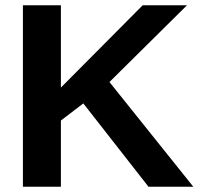

<svg xmlns="http://www.w3.org/2000/svg" viewBox="-20 -708 762 728"><path d="M543 0 295.9 -315.9 210.9 -251V0H66.9V-688H210.9V-376L521 -688H689L395 -397L712.9 0Z"/></svg>

Font: TypoPRO Liberation Sans
Style: Bold
Weight: 700
Designer: Steve Matteson
Foundry: Ascender Corporation
Version: Version 2.00.1